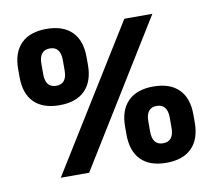

<svg xmlns="http://www.w3.org/2000/svg" viewBox="-75 -740 937 843"><g transform="rotate(-10 393.0 -319.0)"><path d="M132.5 0 528.5 -639H653.5L259 0ZM601.5 16Q527.5 16 488.5 -23.2Q449.5 -62.5 449.5 -137V-172Q449.5 -245.5 488.8 -284.8Q528 -324 601.5 -324Q675.5 -324 714.8 -285Q754 -246 754 -172V-137Q754 -63 714.8 -23.5Q675.5 16 601.5 16ZM601.5 -71Q625.5 -71 637.5 -86Q649.5 -101 649.5 -131V-177Q649.5 -207 637.5 -222.2Q625.5 -237.5 601.5 -237.5Q577.5 -237.5 565.8 -222.2Q554 -207 554 -177V-131Q554 -101 566 -86Q578 -71 601.5 -71ZM183.5 -314.5Q109.5 -314.5 70.2 -353.5Q31 -392.5 31 -467V-502Q31 -576 70.2 -615.2Q109.5 -654.5 183.5 -654.5Q257.5 -654.5 296.8 -615.2Q336 -576 336 -502V-467Q336 -393.5 296.8 -354Q257.5 -314.5 183.5 -314.5ZM183.5 -401Q207.5 -401 219.2 -416Q231 -431 231 -461V-507.5Q231 -537 219.2 -552.2Q207.5 -567.5 183.5 -567.5Q159.5 -567.5 147.5 -552.2Q135.5 -537 135.5 -507.5V-461Q135.5 -431 147.5 -416Q159.5 -401 183.5 -401Z"/></g></svg>

Font: Anek Telugu Medium
Style: Bold
Weight: 700
Version: Version 1.003